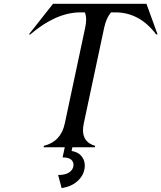

<svg xmlns="http://www.w3.org/2000/svg" viewBox="-20 -757 830 987"><path d="M204.1 0 205.6 -7.3Q293.5 -29.3 313 -122.1L418 -615.2Q422.9 -638.2 422.9 -656.2Q422.9 -677.7 416 -693.4H393.6Q268.6 -693.4 135.7 -580.1H128.4L252.4 -737.3H732.9L790 -580.1H782.7Q697.3 -693.4 573.2 -693.4H550.8Q526.4 -665 515.6 -615.2L410.6 -122.1Q406.7 -103 406.7 -87.4Q406.7 -24.9 469.2 -7.3L467.8 0H352.1L348.1 19Q377.9 24.4 393.6 40Q416 62.5 416 93.8Q416 100.1 415 106.9Q410.2 145.5 377.9 174.3Q346.2 202.6 296.9 210L278.8 142.6Q315.9 142.6 335.4 129.4Q355 115.7 357.4 96.7Q357.9 93.3 357.9 90.3Q357.9 74.7 345.7 63.5Q332.5 52.2 301.8 52.2L313 0Z"/></svg>

Font: Modern Antiqua
Style: Book Oblique
Weight: 400
Italic angle: -12°
Designer: Wojciech Kalinowski "wmk69" (wmk69@o2.pl)
Foundry: Wojciech Kalinowski "wmk69" (wmk69@o2.pl)
Version: Version 3.1.0; 2021-05-28